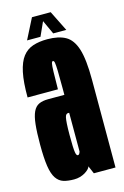

<svg xmlns="http://www.w3.org/2000/svg" viewBox="-112 -766 530 822"><g transform="rotate(-15 153.0 -355.0)"><path d="M112 3.5Q125.5 3.5 137.8 0Q150 -3.5 159.8 -9.2Q169.5 -15 176.2 -21.5Q183 -28 184.5 -35L199.5 0H295.5V-389Q295.5 -479 280.8 -525.5Q266 -572 235.2 -589Q204.5 -606 155 -606Q118.5 -606 91 -596.8Q63.5 -587.5 45.5 -564.2Q27.5 -541 18.2 -497.8Q9 -454.5 9.5 -387H144Q144.5 -438.5 145.2 -465Q146 -491.5 148 -500.5Q150 -509.5 154.5 -509.5Q159.5 -509.5 161.2 -499.8Q163 -490 163.8 -463.8Q164.5 -437.5 164.5 -387.5V-357H92.5Q67.5 -357 51.2 -349.2Q35 -341.5 25.8 -321.8Q16.5 -302 12.8 -267.5Q9 -233 9 -178Q9 -118.5 14.5 -82.2Q20 -46 32.8 -27.2Q45.5 -8.5 64.8 -2.5Q84 3.5 112 3.5ZM153.5 -92.5Q151 -92.5 148.5 -95.8Q146 -99 144.5 -108.2Q143 -117.5 142.2 -135.8Q141.5 -154 141.5 -185Q141.5 -216 142.8 -234.8Q144 -253.5 146 -262.2Q148 -271 151.5 -274.2Q155 -277.5 159 -277.5H164.5V-106Q164 -103.5 162.2 -99.8Q160.5 -96 158.2 -94.2Q156 -92.5 153.5 -92.5ZM70.5 -623.5H130L158 -685.5L186.5 -623.5H244.5L199.5 -714H116.5Z"/></g></svg>

Font: Anybody UltraCondensed
Style: Bold
Weight: 700
Width: 1
Version: Version 1.113;gftools[0.9.25]